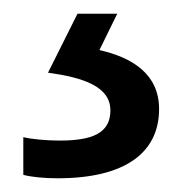

<svg xmlns="http://www.w3.org/2000/svg" viewBox="-20 -20 265 280"><path d="M212 139C212 88 173 64 125 53L151 0H93L50 86C101 93 141 106 141 141C141 174 115 185 67 185C48 185 26 183 14 180V235C25 238 44 240 64 240C162 240 212 203 212 139Z"/></svg>

Font: Noto Sans Arabic
Style: Regular
Weight: 400
Designer: Monotype Design Team, Nadine Chahine, Nizar Qandah and Khaled Hosny
Foundry: Monotype Imaging Inc.
Version: Version 2.012